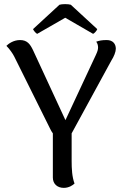

<svg xmlns="http://www.w3.org/2000/svg" viewBox="-20 -898 601 930"><path d="M160 -734 296 -812 431 -734C438 -737 450 -751 451 -757L323 -875C311 -879 280 -879 268 -875L140 -757C142 -751 153 -737 160 -734ZM541 -662C541 -685 527 -704 497 -704C473 -704 460 -701 446 -696C452 -689 455 -678 455 -668C455 -658 452 -648 444 -631L297 -316L140 -655C126 -684 112 -704 77 -704C45 -704 21 -686 11 -676C27 -660 42 -638 49 -624L223 -274C226 -267 231 -259 236 -252V-38C236 -7 258 12 289 12C314 12 333 -1 341 -9C329 -41 327 -80 327 -120V-252L519 -604C532 -624 541 -647 541 -662Z"/></svg>

Font: Arima Koshi Medium
Style: Regular
Weight: 500
Designer: Joana Correia and Natanael Gama
Foundry: NDISCOVER
Version: Version 1.019;PS 001.019;hotconv 1.0.88;makeotf.lib2.5.64775